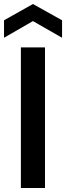

<svg xmlns="http://www.w3.org/2000/svg" viewBox="-31 -936 329 956"><path d="M73 0V-700H193V0ZM-11 -748V-835L133 -916L278 -835V-748L133 -831Z"/></svg>

Font: DM Sans 11pt SemiBold
Style: Regular
Weight: 600
Version: Version 4.004;gftools[0.9.30]